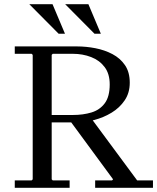

<svg xmlns="http://www.w3.org/2000/svg" viewBox="-20 -890 745 910"><path d="M431 0V-35H511L516 -40L308 -323H417L630 -35H705V0ZM345 -670Q388 -670 432 -661.5Q476 -653 513 -633.5Q550 -614 572.5 -581Q595 -548 595 -498Q595 -450 571 -414.5Q547 -379 509 -356Q471 -333 427.5 -321.5Q384 -310 345 -310H180L225 -355V-40L230 -35H310V0H50V-35H130L135 -40V-630L130 -635H50V-670ZM225 -300 180 -345H325Q374 -345 413.5 -357Q453 -369 476.5 -400.5Q500 -432 500 -490Q500 -540 476 -572Q452 -604 412 -619.5Q372 -635 325 -635H230L225 -630ZM428 -730 289 -870H399L458 -730ZM258 -730 119 -870H229L288 -730Z"/></svg>

Font: Brygada 1918
Style: Regular
Weight: 400
Designer: Mateusz Machalski | Borys Kosmynka | Przemek Hoffer
Foundry: NIEPODLEGLA 2018
Version: Version 3.006